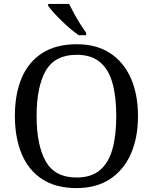

<svg xmlns="http://www.w3.org/2000/svg" viewBox="-20 -951 782 981"><path d="M371 10Q265 10 195 -36Q125 -82 90.5 -165Q56 -248 56 -359Q56 -470 90.5 -552Q125 -634 195.5 -679.5Q266 -725 372 -725Q473 -725 542.5 -679.5Q612 -634 648.5 -551.5Q685 -469 685 -358Q685 -247 648.5 -164.5Q612 -82 542 -36Q472 10 371 10ZM371 -44Q446 -44 490.5 -81.5Q535 -119 554.5 -189Q574 -259 574 -358Q574 -457 554.5 -527Q535 -597 490.5 -634Q446 -671 372 -671Q260 -671 213.5 -589Q167 -507 167 -358Q167 -210 213.5 -127Q260 -44 371 -44ZM382 -771Q362 -785 339 -804.5Q316 -824 293.5 -846Q271 -868 253 -888Q235 -908 226 -921V-931H333Q344 -909 358.5 -882Q373 -855 389.5 -829Q406 -803 420 -784V-771Z"/></svg>

Font: Noto Rashi Hebrew
Style: Regular
Weight: 400
Version: Version 1.006